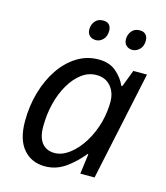

<svg xmlns="http://www.w3.org/2000/svg" viewBox="-111 -815 789 911"><g transform="rotate(15 284.0 -360.0)"><path d="M193 10Q128 10 88 -36.5Q48 -83 48 -173Q48 -248 67.5 -315.5Q87 -383 122 -434.5Q157 -486 205 -516Q253 -546 311 -546Q364 -546 397 -518Q430 -490 446 -453H451L483 -536H550L436 0H366L379 -99H375Q340 -55 294.5 -22.5Q249 10 193 10ZM222 -63Q258 -63 294 -90Q330 -117 358.5 -162.5Q387 -208 403 -266Q410 -294 413 -319Q416 -344 416 -365Q416 -412 390 -442Q364 -472 320 -472Q281 -472 248 -447.5Q215 -423 190 -380.5Q165 -338 151.5 -284Q138 -230 138 -171Q138 -117 160 -90Q182 -63 222 -63ZM452 -631Q434 -631 422 -642Q410 -653 410 -673Q410 -696 424 -713Q438 -730 463 -730Q483 -730 493 -719Q503 -708 503 -690Q503 -662 487 -646.5Q471 -631 452 -631ZM273 -631Q254 -631 242 -642Q230 -653 230 -673Q230 -696 244 -713Q258 -730 283 -730Q304 -730 313.5 -719Q323 -708 323 -690Q323 -662 307.5 -646.5Q292 -631 273 -631Z"/></g></svg>

Font: BC Sans
Style: Italic
Weight: 400
Italic angle: -12°
Designer: Monotype Design Team
Designer: Province of B.C.
Foundry: Monotype Imaging Inc.
Version: Version 2.000;GOOG;noto-source:20170915:90ef993387c0